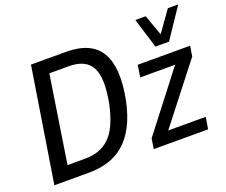

<svg xmlns="http://www.w3.org/2000/svg" viewBox="-120 -928 1314 1115"><g transform="rotate(-20 537.0 -370.5)"><path d="M39 0 151 -705H368Q523 -705 579.5 -609Q636 -513 598 -320Q580 -233 548 -171.5Q516 -110 472 -72Q428 -34 372.5 -17Q317 0 251 0ZM151 -84H260Q306 -84 344 -97.5Q382 -111 411.5 -139.5Q441 -168 463 -216.5Q485 -265 500 -335Q529 -486 494 -553.5Q459 -621 354 -621H234ZM653 0 663 -63 958 -445 951 -418H722L733 -492H1057L1047 -429L749 -47L756 -73H1001L989 0ZM866 -556 809 -741H873L919 -613L1010 -741H1074L950 -556Z"/></g></svg>

Font: Nunito Sans 10pt Condensed SemiBold
Style: Italic
Weight: 600
Width: 3
Italic angle: -9°
Designer: Vernon Adams
Foundry: Vernon Adams
Version: Version 3.101;gftools[0.9.27]